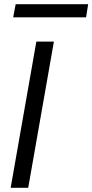

<svg xmlns="http://www.w3.org/2000/svg" viewBox="-20 -899 442 919"><path d="M31 0 154 -700H238L115 0ZM43 -816 55 -879H402L392 -816Z"/></svg>

Font: DM Sans 18pt
Style: Italic
Weight: 400
Italic angle: -10°
Designer: Colophon Foundry, Jonny Pinhorn
Foundry: Colophon Foundry
Version: Version 4.004;gftools[0.9.30]